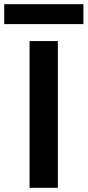

<svg xmlns="http://www.w3.org/2000/svg" viewBox="-74 -896 418 916"><path d="M67 0V-700H202V0ZM-54 -781V-876H324V-781Z"/></svg>

Font: DM Sans 24pt
Style: Bold
Weight: 700
Designer: Colophon Foundry, Jonny Pinhorn
Foundry: Colophon Foundry
Version: Version 4.004;gftools[0.9.30]